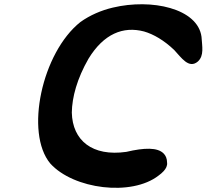

<svg xmlns="http://www.w3.org/2000/svg" viewBox="-20 -845 978 909"><path d="M218 -71C328 51 603 86 731 -14C740 -20 747 -27 755 -35C766 -47 773 -61 771 -75C771 -95 764 -109 755 -118C726 -148 663 -146 578 -126C417 -103 323 -180 320 -312C321 -385 345 -473 399 -567C471 -685 563 -722 662 -696C707 -683 757 -654 805 -608C838 -573 874 -517 917 -554C947 -582 937 -624 934 -671C916 -805 698 -853 514 -809C459 -796 406 -773 361 -741C178 -596 97 -216 218 -71Z"/></svg>

Font: Venom Sans
Style: BdObl
Weight: 700
Version: Version 1.001